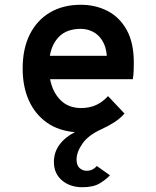

<svg xmlns="http://www.w3.org/2000/svg" viewBox="-20 -543 656 805"><path d="M326 242Q273.5 242 239.8 213.2Q206 184.5 206 136Q206 96 229 64.2Q252 32.5 294 11Q225.5 5.5 176.5 -29Q127.5 -63.5 101.2 -121.5Q75 -179.5 75 -256Q75 -339 105 -398.8Q135 -458.5 189.8 -490.8Q244.5 -523 319 -523Q380.5 -523 431 -497Q481.5 -471 511.2 -417.5Q541 -364 541 -281Q541 -267.5 540.5 -249Q540 -230.5 537 -211H190Q200.5 -156.5 233.8 -123.2Q267 -90 320 -90Q354 -90 381.5 -102Q409 -114 433 -140L502 -67Q483.5 -46 460 -30.8Q436.5 -15.5 405 -1Q350.5 23.5 325.8 59Q301 94.5 301 126Q301 150.5 313.8 161.8Q326.5 173 343 173Q358 173 368.8 167Q379.5 161 386 153L441 192Q426 208.5 399 225.2Q372 242 326 242ZM189 -309H428Q424.5 -348.5 408.5 -373.5Q392.5 -398.5 369 -410.2Q345.5 -422 319 -422Q262 -422 230 -391.5Q198 -361 189 -309Z"/></svg>

Font: Overpass Mono
Style: Bold
Weight: 700
Monospace: yes
Designer: Delve Withrington, Dave Bailey
Foundry: Delve Fonts LLC
Version: Version 4.000